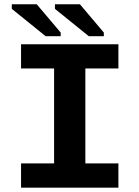

<svg xmlns="http://www.w3.org/2000/svg" viewBox="-20 -862 640 882"><path d="M232.4 -821.3V-842.3H347.2L457 -712.4V-695.8H387.7ZM34.2 -821.3V-842.3H148.9L258.8 -712.4V-695.8H189.5ZM76.7 -658.7H523.9V-547.4H372.1V-111.3H523.9V0H76.7V-111.3H228.5V-547.4H76.7Z"/></svg>

Font: Cousine
Style: Bold
Weight: 700
Monospace: yes
Designer: Steve Matteson
Foundry: Ascender Corporation
Version: Version 1.20